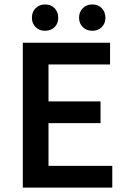

<svg xmlns="http://www.w3.org/2000/svg" viewBox="-20 -847 578 867"><path d="M83 0V-654H477V-556H199V-389H434V-291H199V-98H487V0ZM183 -708Q158 -708 141 -724.5Q124 -741 124 -767Q124 -793 141 -810Q158 -827 183 -827Q210 -827 226.5 -810Q243 -793 243 -767Q243 -741 226.5 -724.5Q210 -708 183 -708ZM397 -708Q371 -708 354 -724.5Q337 -741 337 -767Q337 -793 354 -810Q371 -827 397 -827Q423 -827 439.5 -810Q456 -793 456 -767Q456 -741 439.5 -724.5Q423 -708 397 -708Z"/></svg>

Font: Source Sans 3 SemiBold
Style: Regular
Weight: 600
Designer: Paul D. Hunt
Foundry: Adobe
Version: Version 3.046;hotconv 1.0.118;makeotfexe 2.5.65603